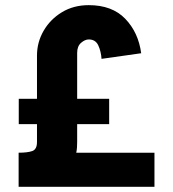

<svg xmlns="http://www.w3.org/2000/svg" viewBox="-20 -715 663 735"><path d="M319.8 -564Q345.7 -564 356.2 -541.3Q366.7 -518.6 368.7 -489.7L520.5 -511.2Q509.8 -590.8 459.5 -643.1Q409.2 -695.3 319.8 -695.3Q261.7 -695.3 217 -668.2Q172.4 -641.1 147 -597.2Q121.6 -553.2 121.6 -502.4V-171.4Q121.6 -143.1 103.3 -136.7Q85 -130.4 51.3 -130.4V0H571.3V-130.4H272Q273.9 -140.1 274.7 -150.6Q275.4 -161.1 275.4 -171.4V-512.7Q275.4 -538.1 290.3 -551Q305.2 -564 319.8 -564ZM51.8 -239.7H397.9V-336.9H51.8Z"/></svg>

Font: Estedad-VF-FD Black
Style: Regular
Weight: 900
Designer: Amin Abedi
Version: Version 4.000